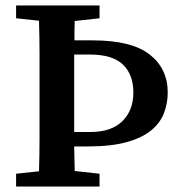

<svg xmlns="http://www.w3.org/2000/svg" viewBox="-20 -684 656 704"><path d="M252 -310Q252 -283 252 -255.5Q252 -228 252 -200H311Q389 -200 429 -240Q469 -280 469 -344Q469 -411 430.5 -447.5Q392 -484 310 -484H252Q252 -452 252 -419.5Q252 -387 252 -355ZM39 0V-47L123 -56Q125 -118 125 -182Q125 -246 125 -310V-353Q125 -416 125 -480Q125 -544 123 -608L39 -617V-664H345V-617L254 -607Q253 -590 253 -572Q253 -554 253 -536H319Q463 -536 529 -484Q595 -432 595 -345Q595 -306 581.5 -270Q568 -234 535 -206.5Q502 -179 445 -163Q388 -147 301 -147H252Q253 -125 253 -102.5Q253 -80 254 -57L345 -47V0Z"/></svg>

Font: Source Serif 4 Semibold
Style: Regular
Weight: 600
Designer: Frank Grießhammer
Foundry: Adobe
Version: Version 4.005;hotconv 1.1.0;makeotfexe 2.6.0